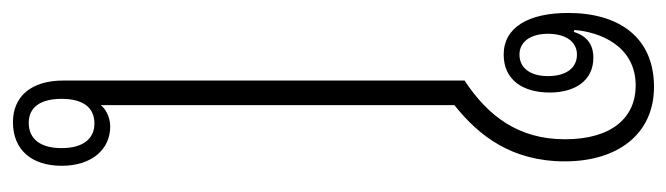

<svg xmlns="http://www.w3.org/2000/svg" viewBox="-396 -656 1055 304"><g transform="rotate(90 132.0 -503.5)"><path d="M173 4C217 4 242 -26 242 -73C242 -122 215 -150 180 -150C164 -150 151 -142 146 -135V-695C195 -734 235 -786 235 -870C235 -952 193 -1011 117 -1011C39 -1011 0 -956 0 -875C0 -812 23 -773 66 -773C105 -773 126 -802 126 -846C126 -886 107 -915 71 -915C56 -915 38 -910 30 -884L27 -885C30 -925 52 -982 115 -982C165 -982 200 -945 200 -870C200 -796 163 -748 107 -711V-76C107 -25 132 4 173 4ZM66 -798C46 -798 33 -815 33 -843C33 -872 46 -889 66 -889C87 -889 100 -872 100 -843C100 -815 87 -798 66 -798ZM174 -21C149 -21 136 -40 136 -73C136 -106 149 -125 175 -125C200 -125 214 -106 214 -73C214 -40 200 -21 174 -21Z"/></g></svg>

Font: Noto Serif Thai ExtraCondensed ExtraLight
Style: Regular
Weight: 200
Width: 2
Designer: Monotype Design Team
Foundry: Monotype Imaging Inc.
Version: Version 2.002